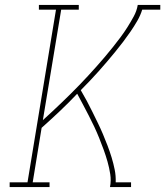

<svg xmlns="http://www.w3.org/2000/svg" viewBox="-20 -755 667 775"><path d="M19 0V-19H91L206 -716H137V-735H298V-716H227L153 -270Q172 -287 190.5 -304.5Q209 -322 227.5 -339.5Q246 -357 264 -375Q282 -393 300 -411.5Q318 -430 335 -448.5Q352 -467 369 -486Q386 -505 402.5 -524.5Q419 -544 435 -564Q451 -584 466 -604Q481 -624 494.5 -645.5Q508 -667 520 -689Q532 -711 536 -735H627V-716H554Q547 -693 534 -670.5Q521 -648 506.5 -627Q492 -606 476.5 -585.5Q461 -565 444.5 -545Q428 -525 411.5 -505.5Q395 -486 377.5 -466.5Q360 -447 342.5 -428.5Q325 -410 306 -391Q319 -369 330.5 -347.5Q342 -326 353 -303.5Q364 -281 375 -258.5Q386 -236 395.5 -213.5Q405 -191 414 -167.5Q423 -144 430.5 -119.5Q438 -95 443 -70Q448 -45 447 -19H509V0H424Q429 -26 425 -52Q421 -78 414 -102.5Q407 -127 398.5 -150.5Q390 -174 380.5 -197.5Q371 -221 360.5 -243.5Q350 -266 338.5 -288Q327 -310 315.5 -332Q304 -354 292 -376Q292 -376 292 -376Q292 -376 292 -376H291Q257 -340 221 -306Q185 -272 148 -239L112 -19H180V0Z"/></svg>

Font: Iosevka Curly Slab ThExObl
Style: Regular
Weight: 100
Width: 7
Italic angle: -9°
Monospace: yes
Designer: Belleve Invis
Foundry: Belleve Invis
Version: Version 11.1.0; ttfautohint (v1.8.3)